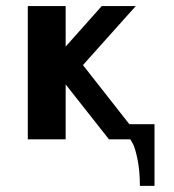

<svg xmlns="http://www.w3.org/2000/svg" viewBox="-20 -460 574 634"><path d="M196.8 -306.2 315.9 -439.9H428.2L253.9 -245.1L407.2 -49.8H490.2V153.8H441.9Q441.9 103 433.8 64.7Q425.8 26.4 418 13.2L410.2 0H339.8L196.8 -181.2V0H71.8V-439.9H196.8Z"/></svg>

Font: Pfennig
Style: Bold
Weight: 700
Version: Version 20120410 ; ttfautohint (v0.8)